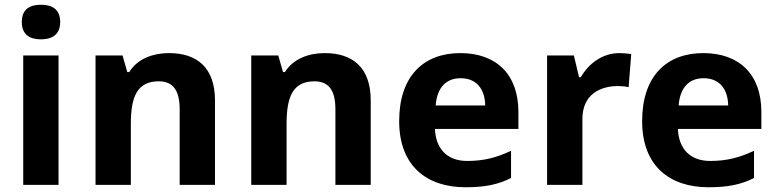

<svg xmlns="http://www.w3.org/2000/svg" viewBox="-20 -780 3275 810"><path d="M153 -760C108 -760 72 -743 72 -687C72 -632 108 -614 153 -614C197 -614 234 -632 234 -687C234 -743 197 -760 153 -760ZM227 -546H78V0H227Z M693 -556C625 -556 560 -532 525 -476H517L497 -546H383V0H532V-257C532 -373 559 -437 650 -437C711 -437 738 -397 738 -319V0H887V-356C887 -496 810 -556 693 -556Z M1350 -556C1282 -556 1217 -532 1182 -476H1174L1154 -546H1040V0H1189V-257C1189 -373 1216 -437 1307 -437C1368 -437 1395 -397 1395 -319V0H1544V-356C1544 -496 1467 -556 1350 -556Z M1922 -556C1768 -556 1664 -460 1664 -269C1664 -80 1780 10 1944 10C2028 10 2082 -2 2136 -29V-144C2075 -115 2021 -101 1951 -101C1867 -101 1818 -152 1815 -236H2167V-308C2167 -467 2073 -556 1922 -556ZM1923 -450C1993 -450 2026 -401 2027 -335H1818C1824 -414 1865 -450 1923 -450Z M2593 -556C2520 -556 2462 -510 2430 -454H2423L2401 -546H2288V0H2437V-278C2437 -381 2511 -417 2588 -417C2601 -417 2622 -415 2632 -412L2643 -552C2631 -554 2608 -556 2593 -556Z M2947 -556C2793 -556 2689 -460 2689 -269C2689 -80 2805 10 2969 10C3053 10 3107 -2 3161 -29V-144C3100 -115 3046 -101 2976 -101C2892 -101 2843 -152 2840 -236H3192V-308C3192 -467 3098 -556 2947 -556ZM2948 -450C3018 -450 3051 -401 3052 -335H2843C2849 -414 2890 -450 2948 -450Z"/></svg>

Font: Noto Sans Javanese
Style: Bold
Weight: 700
Designer: Monotype Design Team
Foundry: Monotype Imaging Inc.
Version: Version 2.005